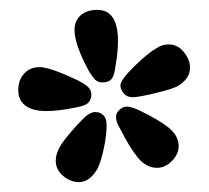

<svg xmlns="http://www.w3.org/2000/svg" viewBox="-20 -673 423 389"><path d="M160 -529Q131 -583 131 -612Q131 -631 143.5 -642Q156 -653 177 -653Q219 -653 219 -590Q219 -567 214 -539Q212 -521 206.5 -513.5Q201 -506 187 -506Q179 -506 173.5 -511Q168 -516 160 -529ZM224 -500Q224 -511 252 -538.5Q280 -566 298 -576Q309 -583 322 -583Q340 -583 352.5 -567.5Q365 -552 365 -536Q365 -513 339 -498Q327 -492 293.5 -484Q260 -476 249 -476Q237 -476 230.5 -484Q224 -492 224 -500ZM17 -490Q17 -511 29 -524Q41 -537 60 -537Q82 -537 140 -509Q155 -501 160.5 -494.5Q166 -488 165 -478Q163 -467 156 -462.5Q149 -458 132 -455Q99 -448 74 -448Q46 -448 31.5 -459Q17 -470 17 -490ZM224 -411Q215 -426 215 -436Q215 -444 222 -450.5Q229 -457 237 -457Q245 -457 261 -450Q301 -431 321.5 -414.5Q342 -398 342 -377Q342 -361 328.5 -347Q315 -333 298 -333Q276 -333 259 -354Q242 -375 224 -411ZM93 -347Q93 -365 107 -384.5Q121 -404 146 -430Q161 -446 173 -446Q183 -446 189.5 -439.5Q196 -433 196 -420Q196 -399 190.5 -373Q185 -347 178 -332Q162 -304 140 -304Q123 -304 108 -316.5Q93 -329 93 -347Z"/></svg>

Font: AkayaTelivigala
Style: Regular
Weight: 400
Designer: Vaishnavi Murthy Yerkadithaya ( vaishnavimurthy@gmail.com ), Juan Luis Blanco Aristondo ( juan@blancoletters.com )
Version: Version 1.000